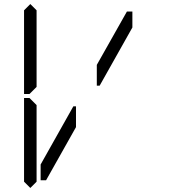

<svg xmlns="http://www.w3.org/2000/svg" viewBox="-20 -975 856 950"><path d="M356 -346 208 -83H181V-161L343 -449H356ZM99 -924 130 -955 161 -924V-918V-875V-545L126 -510H99ZM161 -76 130 -45 99 -76V-490H126L161 -455V-125V-83ZM608 -918H635V-839L473 -551H459V-654Z"/></svg>

Font: DSEG14 Classic
Style: Light
Weight: 300
Designer: Keshikan(Twitter:@keshinomi_88pro)
Version: Version 0.46